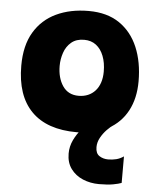

<svg xmlns="http://www.w3.org/2000/svg" viewBox="-54 -576 692 851"><g transform="rotate(5 292.5 -150.0)"><path d="M518 98.5V216.5Q505.5 221.5 481.2 226Q457 230.5 418 230.5Q379.5 230.5 346.2 216.5Q313 202.5 292.8 175Q272.5 147.5 272.5 107Q272.5 75.5 286.2 46.8Q300 18 320.8 -5.2Q341.5 -28.5 362.5 -43.8Q383.5 -59 397 -64L460.5 -35.5Q447.5 -27.5 431.5 -11Q415.5 5.5 404.2 26Q393 46.5 393 68Q393 96 410 107Q427 118 449 118Q467.5 118 484.8 113.8Q502 109.5 518 98.5ZM300 10Q167 10 98.2 -59.8Q29.5 -129.5 29.5 -262.5Q29.5 -352.5 64.8 -411.8Q100 -471 162.5 -500.5Q225 -530 306.5 -530Q388.5 -530 443.2 -492.8Q498 -455.5 525.8 -389.8Q553.5 -324 553.5 -238.5Q553.5 -163 524 -107.5Q494.5 -52 438 -21Q381.5 10 300 10ZM294 -151.5Q317 -151.5 335.8 -159.5Q354.5 -167.5 368 -182.5Q381.5 -197.5 388.8 -219.2Q396 -241 396 -268Q396 -307.5 384.2 -337.5Q372.5 -367.5 350.8 -384.2Q329 -401 297.5 -401Q262.5 -401 240.5 -382.5Q218.5 -364 208.8 -335.2Q199 -306.5 199 -276.5Q199 -223 223.2 -187.2Q247.5 -151.5 294 -151.5Z"/></g></svg>

Font: Grandstander Thin ExtraBold
Style: Regular
Weight: 800
Version: Version 1.200